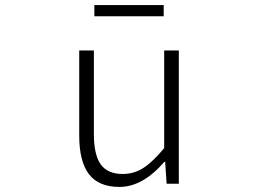

<svg xmlns="http://www.w3.org/2000/svg" viewBox="-20 -735 1040 768"><path d="M458 12.7Q375 12.7 335.9 -38.1Q296.9 -88.9 296.9 -192.4V-533.2H355.5V-199.2Q355.5 -116.2 382.8 -77.6Q410.2 -39.1 470.7 -39.1Q515.6 -39.1 553.2 -63Q590.8 -86.9 636.7 -142.6V-533.2H695.3V0H646.5L640.6 -87.9H637.7Q550.8 12.7 458 12.7ZM357.4 -669.9V-714.8H634.8V-669.9Z"/></svg>

Font: Gen Shin Gothic Monospace Light
Style: Regular
Weight: 300
Designer: [Source Han Sans]
Ryoko NISHIZUKA  (kana & ideographs); Paul D. Hunt (Latin, Greek & Cyrillic); Wenlong ZHANG  (bopomofo
Version: Version 1.002.20150607